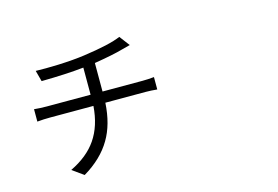

<svg xmlns="http://www.w3.org/2000/svg" viewBox="-97 -939 1694 1169"><g transform="rotate(-15 750.0 -354.0)"><path d="M305.7 24.4 234.4 -26.4Q343.8 -79.1 399.4 -160.2Q457 -244.1 465.8 -368.2H192.4Q152.3 -368.2 111.3 -364.3V-442.4Q150.4 -438.5 190.4 -438.5H328.1H466.8V-609.4Q357.4 -597.7 200.2 -595.7L181.6 -665Q239.3 -663.1 324.2 -666Q420.9 -669.9 490.2 -679.7Q657.2 -703.1 726.6 -733.4L775.4 -668.9L723.6 -655.3Q662.1 -637.7 542 -618.2V-438.5H794.9Q828.1 -438.5 867.2 -442.4V-364.3Q828.1 -368.2 796.9 -368.2H541Q533.2 -233.4 478.5 -141.6Q421.9 -44.9 305.7 24.4Z"/></g></svg>

Font: Bpmf GenSeki Gothic R
Style: R
Weight: 400
Foundry: But Ko
Version: Version 1.320